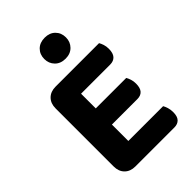

<svg xmlns="http://www.w3.org/2000/svg" viewBox="-244 -933 1034 1034"><g transform="rotate(-45 273.5 -416.0)"><path d="M155 2Q117 2 94.5 -20.5Q72 -43 72 -81V-523Q72 -561 94.5 -583.5Q117 -606 155 -606H486Q492 -596 497 -581Q502 -566 502 -547Q502 -514 487.5 -498Q473 -482 447 -482H225V-370H457Q463 -360 468 -345Q473 -330 473 -311Q473 -278 459 -262.5Q445 -247 419 -247H225V-122H490Q496 -112 501 -96Q506 -80 506 -61Q506 -28 491.5 -13Q477 2 452 2ZM382 -754Q382 -720 359.5 -697Q337 -674 300 -674Q262 -674 239.5 -697Q217 -720 217 -754Q217 -789 239.5 -811.5Q262 -834 300 -834Q337 -834 359.5 -811.5Q382 -789 382 -754Z"/></g></svg>

Font: Baloo Bhai 2
Style: Bold
Weight: 700
Designer: Supriya Tembe, Noopur Datye and Ek Type
Foundry: Ek Type
Version: Version 1.640;PS 1.000;hotconv 16.6.51;makeotf.lib2.5.65220;